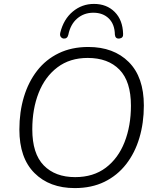

<svg xmlns="http://www.w3.org/2000/svg" viewBox="-20 -953 799 981"><path d="M362 8Q233 8 156 -69Q79 -146 79 -291Q79 -381 102 -457.5Q125 -534 169.5 -591.5Q214 -649 280 -681Q346 -713 431 -713Q561 -713 638 -636Q715 -559 715 -414Q715 -325 692 -248Q669 -171 624 -113.5Q579 -56 513.5 -24Q448 8 362 8ZM364 -48Q457 -48 520.5 -96Q584 -144 616.5 -227Q649 -310 649 -413Q649 -537 590.5 -597Q532 -657 428 -657Q337 -657 273.5 -609Q210 -561 177.5 -478.5Q145 -396 145 -292Q145 -168 203.5 -108Q262 -48 364 -48ZM304 -756Q295 -758 290 -765.5Q285 -773 288 -786Q305 -855 352 -894Q399 -933 460 -933Q525 -933 566 -892Q607 -851 609 -780Q611 -759 590 -756Q569 -754 567 -776Q566 -829 536 -858.5Q506 -888 457 -888Q409 -888 374.5 -858.5Q340 -829 329 -775Q324 -754 304 -756Z"/></svg>

Font: Nunito Light
Style: Italic
Weight: 300
Italic angle: -9°
Designer: Vernon Adams
Foundry: Vernon Adams
Version: Version 3.601; ttfautohint (v1.8.2.53-6de2)